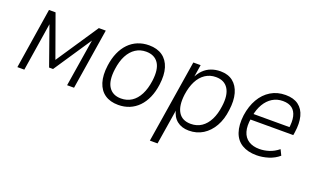

<svg xmlns="http://www.w3.org/2000/svg" viewBox="-74 -886 2392 1455"><g transform="rotate(20 1122.5 -158.5)"><path d="M47 0 124 -489H177L299 -150L526 -489H582L504 0H448L514 -412H529L306 -79H274L156 -412H168L103 0Z M862 8Q797 8 754 -21.5Q711 -51 693 -108Q675 -165 686 -246Q694 -305 714.5 -351.5Q735 -398 766.5 -430.5Q798 -463 839.5 -480Q881 -497 930 -497Q995 -497 1038 -467Q1081 -437 1098.5 -380.5Q1116 -324 1105 -243Q1097 -184 1076.5 -137.5Q1056 -91 1024.5 -58.5Q993 -26 952 -9Q911 8 862 8ZM865 -45Q913 -45 950 -69Q987 -93 1011 -139.5Q1035 -186 1044 -252Q1057 -348 1025 -396Q993 -444 925 -444Q878 -444 841 -420Q804 -396 780 -350.5Q756 -305 747 -238Q734 -142 766 -93.5Q798 -45 865 -45Z M1181 180 1288 -489H1347L1329 -376H1324Q1342 -417 1369 -444Q1396 -471 1431 -484Q1466 -497 1506 -497Q1567 -497 1606.5 -466Q1646 -435 1662 -378Q1678 -321 1667 -243Q1658 -166 1626 -110Q1594 -54 1544.5 -23Q1495 8 1431 8Q1373 8 1335 -22.5Q1297 -53 1285 -112H1290L1243 180ZM1428 -45Q1477 -45 1514 -70Q1551 -95 1574.5 -141.5Q1598 -188 1606 -252Q1619 -344 1588 -394Q1557 -444 1488 -444Q1440 -444 1402.5 -419Q1365 -394 1341.5 -348Q1318 -302 1309 -238Q1297 -145 1327.5 -95Q1358 -45 1428 -45Z M1977 8Q1907 8 1859.5 -20.5Q1812 -49 1792.5 -105.5Q1773 -162 1783 -243Q1794 -320 1827 -377Q1860 -434 1912 -465.5Q1964 -497 2031 -497Q2096 -497 2135.5 -467.5Q2175 -438 2189 -384Q2203 -330 2192 -256L2188 -231H1826L1834 -278H2158L2138 -261Q2148 -323 2138.5 -364Q2129 -405 2101.5 -426Q2074 -447 2027 -447Q1980 -447 1943 -424Q1906 -401 1881.5 -359.5Q1857 -318 1847 -262L1844 -242Q1833 -177 1846 -133Q1859 -89 1894 -66.5Q1929 -44 1981 -44Q2020 -44 2059 -56.5Q2098 -69 2134 -98L2156 -53Q2120 -22 2072 -7Q2024 8 1977 8Z"/></g></svg>

Font: Nunito Sans 10pt SemiCondensed Light
Style: Italic
Weight: 300
Width: 4
Italic angle: -9°
Designer: Vernon Adams
Foundry: Vernon Adams
Version: Version 3.101;gftools[0.9.27]